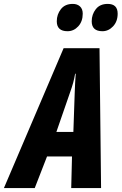

<svg xmlns="http://www.w3.org/2000/svg" viewBox="-80 -964 623 984"><path d="M-60 0 246 -717H430L438 0H285L289 -162H161L98 0ZM209 -288H296L303 -491Q304 -515 305 -537.5Q306 -560 308 -586H305Q301 -562 295 -540Q289 -518 280 -493ZM445 -804Q390 -804 390 -855Q390 -890 411 -917Q432 -944 472 -944Q523 -944 523 -894Q523 -854 499.5 -829Q476 -804 445 -804ZM266 -804Q211 -804 211 -855Q211 -890 232 -917Q253 -944 293 -944Q316 -944 330 -931Q344 -918 344 -894Q344 -854 321 -829Q298 -804 266 -804Z"/></svg>

Font: Noto Sans ExtraCondensed ExtraBold
Style: Italic
Weight: 800
Width: 2
Italic angle: -12°
Designer: Monotype Design Team
Foundry: Monotype Imaging Inc.
Version: Version 2.013; ttfautohint (v1.8.4.7-5d5b)